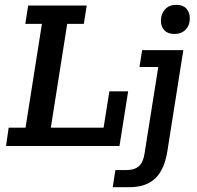

<svg xmlns="http://www.w3.org/2000/svg" viewBox="-20 -606 819 797"><path d="M5 0 16 -76H86L154 -507H85L97 -583H340L328 -507H259L191 -76H410L434 -227H512L476 0ZM448 171 459 100H504Q539 100 557 83.5Q575 67 580 31L637 -328H559L570 -398H741L675 20Q663 97 625 134Q587 171 517 171ZM704 -465Q677 -465 662.5 -480Q648 -495 648 -521Q648 -548 665 -567Q682 -586 712 -586Q739 -586 753.5 -570.5Q768 -555 768 -529Q768 -501 750.5 -483Q733 -465 704 -465Z"/></svg>

Font: Rokkitt Medium
Style: Italic
Weight: 500
Italic angle: -9°
Designer: Vernon Adams
Foundry: Vernon Adams
Version: Version 3.103